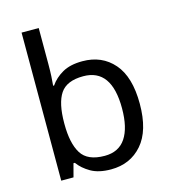

<svg xmlns="http://www.w3.org/2000/svg" viewBox="-114 -851 842 952"><g transform="rotate(-15 307.5 -375.0)"><path d="M173 -575Q173 -541 171.5 -511.5Q170 -482 168 -465H173Q196 -499 236 -522Q276 -545 339 -545Q439 -545 499.5 -475.5Q560 -406 560 -268Q560 -130 499 -60Q438 10 339 10Q276 10 236 -13Q196 -36 173 -68H166L148 0H85V-760H173ZM324 -472Q239 -472 206 -423Q173 -374 173 -271V-267Q173 -168 205.5 -115.5Q238 -63 326 -63Q398 -63 433.5 -116Q469 -169 469 -269Q469 -472 324 -472Z"/></g></svg>

Font: Noto Sans NKo
Style: Regular
Weight: 400
Designer: Monotype Design Team
Foundry: Monotype Imaging Inc.
Version: Version 2.003; ttfautohint (v1.8.4.7-5d5b)